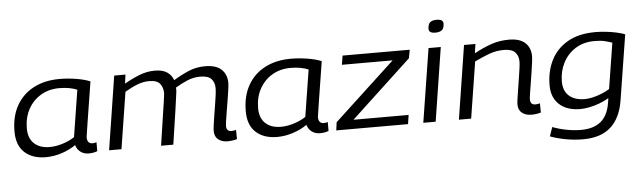

<svg xmlns="http://www.w3.org/2000/svg" viewBox="-55 -953 4661 1391"><g transform="rotate(-5 2276.0 -257.5)"><path d="M557 10Q524 10 499 -8.5Q474 -27 465 -59Q421 -28 363 -9Q305 10 247 10Q150 10 93 -42Q36 -94 36 -195Q36 -305 80.5 -383.5Q125 -462 205.5 -504Q286 -546 394 -546Q454 -546 515 -536Q576 -526 616 -509Q585 -313 569 -214Q553 -115 553 -109Q553 -61 592 -61Q608 -61 621 -66V-1Q594 10 557 10ZM462 -117 516 -457Q491 -468 458 -474Q425 -480 386 -480Q311 -480 252.5 -445.5Q194 -411 160.5 -350Q127 -289 127 -209Q127 -138 168 -99.5Q209 -61 281 -61Q326 -61 375.5 -76.5Q425 -92 462 -117Z M1568 10Q1527 10 1500.5 -11Q1474 -32 1474 -74Q1474 -87 1478 -116.5Q1482 -146 1488 -184Q1494 -222 1500.5 -261Q1507 -300 1511 -332Q1515 -364 1515 -381Q1515 -423 1491.5 -448.5Q1468 -474 1411 -474Q1363 -474 1319 -456Q1275 -438 1229 -410Q1230 -404 1230 -394.5Q1230 -385 1229 -378Q1225 -343 1210.5 -244.5Q1196 -146 1174 0H1085Q1100 -102 1112.5 -184Q1125 -266 1132.5 -317Q1140 -368 1140 -378Q1140 -418 1118.5 -446Q1097 -474 1039 -474Q997 -474 954 -457.5Q911 -441 862 -412L797 0H707L791 -536H873L864 -471Q922 -504 976 -525Q1030 -546 1086 -546Q1144 -546 1176.5 -523.5Q1209 -501 1221 -465Q1279 -500 1333.5 -523Q1388 -546 1452 -546Q1533 -546 1571.5 -509Q1610 -472 1610 -412Q1610 -395 1605.5 -363Q1601 -331 1594.5 -291Q1588 -251 1581.5 -212Q1575 -173 1570.5 -143Q1566 -113 1566 -101Q1566 -62 1603 -62Q1621 -62 1636 -67L1637 0Q1622 5 1603 7.5Q1584 10 1568 10Z M2239 10Q2206 10 2181 -8.5Q2156 -27 2147 -59Q2103 -28 2045 -9Q1987 10 1929 10Q1832 10 1775 -42Q1718 -94 1718 -195Q1718 -305 1762.5 -383.5Q1807 -462 1887.5 -504Q1968 -546 2076 -546Q2136 -546 2197 -536Q2258 -526 2298 -509Q2267 -313 2251 -214Q2235 -115 2235 -109Q2235 -61 2274 -61Q2290 -61 2303 -66V-1Q2276 10 2239 10ZM2144 -117 2198 -457Q2173 -468 2140 -474Q2107 -480 2068 -480Q1993 -480 1934.5 -445.5Q1876 -411 1842.5 -350Q1809 -289 1809 -209Q1809 -138 1850 -99.5Q1891 -61 1963 -61Q2008 -61 2057.5 -76.5Q2107 -92 2144 -117Z M2359 0 2367 -59 2810 -470H2441L2452 -536H2940L2929 -475L2490 -66H2891L2881 0Z M3153 -735Q3201 -735 3201 -703Q3200 -668 3183 -655.5Q3166 -643 3136 -643Q3088 -643 3089 -676Q3090 -708 3105 -721.5Q3120 -735 3153 -735ZM2992 0 3077 -536H3166L3082 0Z M3335 -536H3418L3408 -469Q3472 -504 3532.5 -525Q3593 -546 3662 -546Q3740 -546 3779.5 -510Q3819 -474 3819 -411Q3819 -395 3814.5 -362.5Q3810 -330 3804 -290Q3798 -250 3791.5 -211Q3785 -172 3780.5 -142.5Q3776 -113 3776 -101Q3776 -62 3813 -62Q3831 -62 3846 -67L3847 0Q3832 5 3813 7.5Q3794 10 3778 10Q3737 10 3710 -11Q3683 -32 3683 -73Q3683 -87 3687.5 -117Q3692 -147 3698 -185Q3704 -223 3710 -261.5Q3716 -300 3720.5 -332Q3725 -364 3725 -382Q3725 -424 3700.5 -449.5Q3676 -475 3620 -475Q3563 -475 3513 -456.5Q3463 -438 3405 -410L3340 0H3251Z M3897 178 3920 112Q3966 130 4020.5 140.5Q4075 151 4126 151Q4219 151 4272 106.5Q4325 62 4339 -34L4343 -61Q4313 -43 4276 -29Q4239 -15 4202 -7.5Q4165 0 4135 0Q4038 0 3982.5 -50.5Q3927 -101 3927 -191Q3927 -291 3967 -371.5Q4007 -452 4088 -499Q4169 -546 4292 -546Q4328 -546 4368 -541.5Q4408 -537 4444.5 -529Q4481 -521 4505 -511L4430 -39Q4410 89 4337.5 154.5Q4265 220 4136 220Q4072 220 4010 208.5Q3948 197 3897 178ZM4407 -459Q4384 -467 4354.5 -474.5Q4325 -482 4279 -482Q4198 -482 4139.5 -444.5Q4081 -407 4049.5 -345.5Q4018 -284 4018 -210Q4018 -141 4059.5 -105Q4101 -69 4174 -69Q4200 -69 4232 -76.5Q4264 -84 4296 -97Q4328 -110 4354 -126Z"/></g></svg>

Font: Georama Extended
Style: Italic
Weight: 400
Width: 7
Italic angle: -9°
Designer: Jean-Baptiste Levee
Foundry: Production Type
Version: Version 1.000